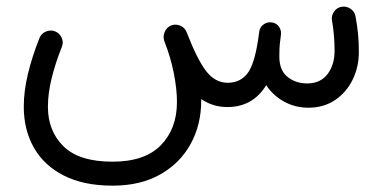

<svg xmlns="http://www.w3.org/2000/svg" viewBox="-20 -300 1171 587"><path d="M52.7 26.4Q52.7 -21.5 65.4 -74.2Q78.1 -127 100.6 -183.6Q106.4 -197.8 120.6 -203.6Q134.8 -209.5 148.4 -204.1Q162.6 -198.2 168.7 -184.3Q174.8 -170.4 168.9 -156.2Q149.4 -107.4 137.9 -60.8Q126.5 -14.2 126.5 26.4Q126.5 100.6 174.3 147.5Q222.2 194.3 323.7 194.3Q422.9 194.3 471.9 143.8Q521 93.3 521 12.2Q521 -28.8 511.2 -77.1Q501.5 -125.5 483.4 -171.4L482.4 -174.3Q477.5 -188.5 483.6 -202.6Q489.7 -216.8 503.4 -222.2Q517.6 -227.5 531.5 -221.4Q545.4 -215.3 550.8 -201.2Q582.5 -118.7 610.1 -82.8Q637.7 -46.9 676.3 -46.9Q712.9 -46.9 735.1 -73.7Q757.3 -100.6 769 -177.7Q770.5 -189 772.5 -202.6Q773.9 -215.3 783.7 -223.6Q793.5 -231.9 806.2 -231.9Q808.1 -231.9 810.5 -231.4Q821.8 -230.5 829.6 -222.2Q837.4 -213.9 838.9 -203.1Q838.9 -203.1 838.9 -202.6Q838.9 -201.7 838.9 -200.7Q838.9 -200.7 838.9 -200.2Q839.4 -198.2 839.4 -197.8Q839.4 -197.8 839.4 -197.3Q838.9 -195.8 838.9 -195.3Q838.9 -195.3 838.9 -194.3Q838.9 -194.3 838.9 -193.8Q837.9 -185.1 836.9 -177.2Q835 -163.6 834.5 -152.1Q834 -140.6 834 -127Q834 -85 859.1 -64.9Q884.3 -44.9 918.9 -44.9Q959.5 -44.9 981.2 -73.2Q1002.9 -101.6 1002.9 -144.5Q1002.9 -191.9 995.1 -236.8Q992.2 -251.5 1001 -264.2Q1009.8 -276.9 1024.4 -279.3Q1039.1 -281.7 1051.8 -273.2Q1064.5 -264.6 1066.9 -250Q1072.3 -220.2 1074.7 -195.8Q1077.1 -171.4 1077.1 -140.6Q1077.1 -95.2 1058.1 -56.4Q1039.1 -17.6 1004.4 5.9Q969.7 29.3 922.9 29.3Q882.3 29.3 848.6 10.7Q814.9 -7.8 793.9 -39.6Q752.9 27.3 675.3 27.3Q630.9 27.3 595.2 2.9Q595.2 4.9 595.2 7.3Q595.2 81.5 562.7 140.4Q530.3 199.2 469.7 233.4Q409.2 267.6 324.2 267.6Q235.8 267.6 175.3 236.8Q114.7 206.1 83.7 151.6Q52.7 97.2 52.7 26.4Z"/></svg>

Font: Mikhak-DS1-FD Regular
Style: Regular
Weight: 400
Designer: Amin Abedi
Version: Version 3.2